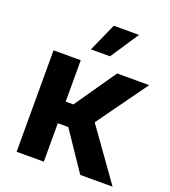

<svg xmlns="http://www.w3.org/2000/svg" viewBox="-139 -869 861 971"><g transform="rotate(20 291.5 -383.5)"><path d="M62.4 0V-545.9H208.8V-323.3H250.3L404.6 -545.9H577.1L382.5 -275.1L578.9 0H404.9L265.2 -206.9H208.8V0ZM238.4 -615.1 306.3 -767.1H442.1L341.1 -615.1Z"/></g></svg>

Font: Inter Variable LoSnoCo
Style: Regular
Weight: 400
Designer: Rasmus Andersson
Foundry: rsms
Version: Version 4.000;git-a52131595; featfreeze: case,dlig,ss01,ss02